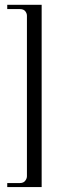

<svg xmlns="http://www.w3.org/2000/svg" viewBox="-20 -636 241 790"><path d="M90.8 -571.3Q90.8 -581.1 84 -589.8Q77.1 -598.6 61.5 -598.6Q44.9 -598.6 9.8 -598.6Q9.8 -603.5 9.8 -616.2Q44.9 -616.2 151.4 -616.2Q151.4 -475.6 151.4 -53.7Q151.4 -6.8 151.4 133.8Q116.2 133.8 9.8 133.8Q9.8 129.9 9.8 117.2Q23.4 117.2 61.5 117.2Q77.1 117.2 84 107.4Q90.8 98.6 90.8 88.9Q90.8 -130.9 90.8 -571.3Z"/></svg>

Font: BSRU BANSOMDEJ
Style: Regular
Weight: 400
Designer: Wisit Potiwat
Version: Version 1.000;PS 002.000;hotconv 1.0.70;makeotf.lib2.5.58329